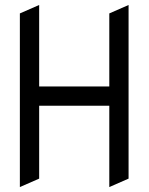

<svg xmlns="http://www.w3.org/2000/svg" viewBox="-20 -758 602 778"><path d="M60.5 0V-703.6L138.7 -737.8V-407.7H422.9V-703.6L501 -737.8V-34.2L422.9 0V-329.6H138.7V-34.2Z"/></svg>

Font: NovaMono
Style: Regular
Weight: 400
Monospace: yes
Version: Version 1.2